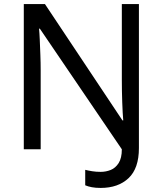

<svg xmlns="http://www.w3.org/2000/svg" viewBox="-20 -734 800 944"><path d="M475 190Q450 190 431.5 186.5Q413 183 399 177V101Q415 105 434 108Q453 111 475 111Q501 111 524.5 101.5Q548 92 563.5 67.5Q579 43 579 0L176 -593H172Q174 -574 175.5 -539Q177 -504 178.5 -464Q180 -424 180 -387V0H97V-714H201L582 -142H586Q583 -174 581 -230.5Q579 -287 579 -342V-714H663V-6Q663 94 612 142Q561 190 475 190Z"/></svg>

Font: Noto Sans Old Hungarian
Style: Regular
Weight: 400
Designer: Monotype Design Team
Foundry: Monotype Imaging Inc.
Version: Version 2.005; ttfautohint (v1.8.4.7-5d5b)